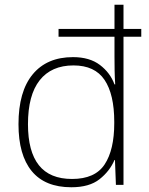

<svg xmlns="http://www.w3.org/2000/svg" viewBox="-20 -780 629 810"><path d="M281 10Q170 10 114 -58Q58 -126 58 -256Q58 -394 118 -466.5Q178 -539 288 -539Q358 -539 401.5 -506Q445 -473 463 -424H466Q464 -454 463.5 -484.5Q463 -515 463 -543V-625H227V-658H463V-760H501V-658H576V-625H501V0H469L465 -105H463Q443 -58 400 -24Q357 10 281 10ZM284 -25Q381 -25 421.5 -86.5Q462 -148 462 -260V-266Q462 -382 421 -443Q380 -504 290 -504Q197 -504 147.5 -441.5Q98 -379 98 -256Q98 -141 144 -83Q190 -25 284 -25Z"/></svg>

Font: Noto Sans Kannada ExtraLight
Style: Regular
Weight: 200
Designer: Jelle Bosma - Monotype Design Team
Foundry: Monotype Imaging Inc.
Version: Version 2.005; ttfautohint (v1.8.4.7-5d5b)